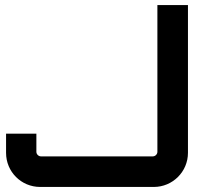

<svg xmlns="http://www.w3.org/2000/svg" viewBox="-20 -740 820 760"><path d="M139 0H589C663 0 724 -60 724 -135V-720H603V-139C603 -129 594 -121 585 -121H142C133 -121 124 -129 124 -139V-211H4V-135C4 -60 64 0 139 0Z"/></svg>

Font: Orbitron SemiBold
Style: Regular
Weight: 600
Designer: Matt McInerney
Foundry: The League of Moveable Type
Version: Version 2.001